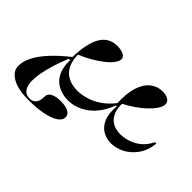

<svg xmlns="http://www.w3.org/2000/svg" viewBox="-118 -844 1387 1387"><g transform="rotate(45 575.0 -150.5)"><path d="M252 215Q141 215 82.5 180Q24 145 24 92Q24 46 50 -5.5Q76 -57 128 -113.5Q180 -170 256 -230Q258 -303 269.5 -356.5Q281 -410 302.5 -445.5Q324 -481 355.5 -498.5Q387 -516 430 -516Q469 -516 493.5 -503.5Q518 -491 518 -470Q518 -448 498 -421.5Q478 -395 443.5 -368Q409 -341 365 -315.5Q321 -290 272 -270Q273 -213 289.5 -176Q306 -139 333 -118.5Q360 -98 391 -90Q422 -82 450 -82Q488 -82 534 -94Q580 -106 628.5 -137Q677 -168 721 -224Q717 -321 737.5 -385.5Q758 -450 799 -482.5Q840 -515 892 -515Q930 -515 951.5 -501Q973 -487 973 -462Q973 -440 954 -411Q935 -382 903.5 -352Q872 -322 831.5 -294Q791 -266 748 -244Q747 -194 760.5 -162Q774 -130 796 -111.5Q818 -93 844 -86Q870 -79 894 -79Q916 -79 945.5 -85Q975 -91 1006 -106Q1037 -121 1065 -148Q1093 -175 1112 -216H1127Q1118 -137 1080.5 -86Q1043 -35 992.5 -10Q942 15 892 15Q845 15 806 -8.5Q767 -32 747 -80.5Q727 -129 735 -203H725Q683 -94 610 -39.5Q537 15 453 15Q400 15 355 -7Q310 -29 284 -77Q258 -125 260 -202H246Q220 -138 203.5 -84.5Q187 -31 178.5 14Q170 59 170 96Q170 147 190.5 174.5Q211 202 250 202Q279 202 297.5 181Q316 160 316 113Q316 84 345.5 69.5Q375 55 423 55Q472 55 500.5 70Q529 85 529 113Q529 145 492.5 168Q456 191 393.5 203Q331 215 252 215Z"/></g></svg>

Font: Kalnia Expanded Medium
Style: Regular
Weight: 500
Width: 7
Designer: Frida Medrano
Foundry: Frida Medrano
Version: Version 1.105